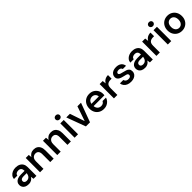

<svg xmlns="http://www.w3.org/2000/svg" viewBox="577 -2733 4755 4755"><g transform="rotate(-45 2955.0 -355.5)"><path d="M235 12Q173 12 132 -8.5Q91 -29 71 -64Q51 -99 51 -140Q51 -188 75.5 -222.5Q100 -257 148 -276.5Q196 -296 266 -296H393Q393 -336 382 -362Q371 -388 347.5 -401Q324 -414 289 -414Q247 -414 217.5 -395Q188 -376 182 -339H64Q69 -393 100 -431.5Q131 -470 180.5 -491.5Q230 -513 289 -513Q360 -513 410 -488.5Q460 -464 486.5 -418.5Q513 -373 513 -309V0H411L399 -80Q389 -61 373.5 -44Q358 -27 338 -14.5Q318 -2 292.5 5Q267 12 235 12ZM262 -83Q291 -83 314 -93.5Q337 -104 353 -123Q369 -142 378 -166.5Q387 -191 390 -217V-219H279Q243 -219 220.5 -210Q198 -201 187.5 -185.5Q177 -170 177 -149Q177 -128 187.5 -113Q198 -98 217 -90.5Q236 -83 262 -83Z M639 0V-501H745L753 -416Q777 -460 820.5 -486.5Q864 -513 922 -513Q983 -513 1026 -487.5Q1069 -462 1092.5 -412.5Q1116 -363 1116 -289V0H996V-278Q996 -342 968.5 -376.5Q941 -411 885 -411Q849 -411 820 -393.5Q791 -376 775 -343.5Q759 -311 759 -264V0Z M1242 0V-501H1348L1356 -416Q1380 -460 1423.5 -486.5Q1467 -513 1525 -513Q1586 -513 1629 -487.5Q1672 -462 1695.5 -412.5Q1719 -363 1719 -289V0H1599V-278Q1599 -342 1571.5 -376.5Q1544 -411 1488 -411Q1452 -411 1423 -393.5Q1394 -376 1378 -343.5Q1362 -311 1362 -264V0Z M1850 0V-501H1970V0ZM1910 -582Q1877 -582 1855.5 -602.5Q1834 -623 1834 -653Q1834 -684 1855.5 -703.5Q1877 -723 1910 -723Q1943 -723 1964.5 -703.5Q1986 -684 1986 -653Q1986 -623 1964.5 -602.5Q1943 -582 1910 -582Z M2245 0 2059 -501H2186L2317 -114L2449 -501H2574L2389 0Z M2871 12Q2797 12 2739.5 -20.5Q2682 -53 2649.5 -111.5Q2617 -170 2617 -247Q2617 -326 2649 -385.5Q2681 -445 2738.5 -479Q2796 -513 2872 -513Q2946 -513 3001 -480Q3056 -447 3086.5 -392Q3117 -337 3117 -269Q3117 -259 3116.5 -247Q3116 -235 3115 -221H2704V-299H2996Q2993 -352 2958.5 -383.5Q2924 -415 2872 -415Q2835 -415 2803.5 -398Q2772 -381 2753.5 -348Q2735 -315 2735 -265V-236Q2735 -189 2753 -155.5Q2771 -122 2801.5 -104.5Q2832 -87 2870 -87Q2912 -87 2939.5 -105Q2967 -123 2981 -153H3102Q3089 -107 3056.5 -69.5Q3024 -32 2977.5 -10Q2931 12 2871 12Z M3227 0V-501H3334L3345 -407Q3363 -440 3389.5 -463.5Q3416 -487 3451.5 -500Q3487 -513 3531 -513V-386H3493Q3462 -386 3435 -378.5Q3408 -371 3388 -354.5Q3368 -338 3357.5 -309Q3347 -280 3347 -237V0Z M3822 12Q3756 12 3706.5 -9.5Q3657 -31 3628 -69.5Q3599 -108 3594 -158H3714Q3719 -137 3732.5 -119.5Q3746 -102 3768 -92Q3790 -82 3821 -82Q3850 -82 3869 -90.5Q3888 -99 3897 -113Q3906 -127 3906 -142Q3906 -166 3893.5 -178.5Q3881 -191 3856 -198.5Q3831 -206 3797 -213Q3763 -221 3730 -231Q3697 -241 3670 -257Q3643 -273 3627 -297.5Q3611 -322 3611 -358Q3611 -402 3634.5 -437Q3658 -472 3702.5 -492.5Q3747 -513 3808 -513Q3896 -513 3948.5 -472.5Q4001 -432 4010 -359H3896Q3891 -387 3868 -402.5Q3845 -418 3808 -418Q3769 -418 3748.5 -403.5Q3728 -389 3728 -366Q3728 -350 3741 -338Q3754 -326 3778 -317.5Q3802 -309 3836 -302Q3891 -290 3933.5 -275.5Q3976 -261 4001.5 -232.5Q4027 -204 4027 -150Q4028 -103 4002.5 -66Q3977 -29 3931 -8.5Q3885 12 3822 12Z M4311 12Q4249 12 4208 -8.5Q4167 -29 4147 -64Q4127 -99 4127 -140Q4127 -188 4151.5 -222.5Q4176 -257 4224 -276.5Q4272 -296 4342 -296H4469Q4469 -336 4458 -362Q4447 -388 4423.5 -401Q4400 -414 4365 -414Q4323 -414 4293.5 -395Q4264 -376 4258 -339H4140Q4145 -393 4176 -431.5Q4207 -470 4256.5 -491.5Q4306 -513 4365 -513Q4436 -513 4486 -488.5Q4536 -464 4562.5 -418.5Q4589 -373 4589 -309V0H4487L4475 -80Q4465 -61 4449.5 -44Q4434 -27 4414 -14.5Q4394 -2 4368.5 5Q4343 12 4311 12ZM4338 -83Q4367 -83 4390 -93.5Q4413 -104 4429 -123Q4445 -142 4454 -166.5Q4463 -191 4466 -217V-219H4355Q4319 -219 4296.5 -210Q4274 -201 4263.5 -185.5Q4253 -170 4253 -149Q4253 -128 4263.5 -113Q4274 -98 4293 -90.5Q4312 -83 4338 -83Z M4715 0V-501H4822L4833 -407Q4851 -440 4877.5 -463.5Q4904 -487 4939.5 -500Q4975 -513 5019 -513V-386H4981Q4950 -386 4923 -378.5Q4896 -371 4876 -354.5Q4856 -338 4845.5 -309Q4835 -280 4835 -237V0Z M5114 0V-501H5234V0ZM5174 -582Q5141 -582 5119.5 -602.5Q5098 -623 5098 -653Q5098 -684 5119.5 -703.5Q5141 -723 5174 -723Q5207 -723 5228.5 -703.5Q5250 -684 5250 -653Q5250 -623 5228.5 -602.5Q5207 -582 5174 -582Z M5606 12Q5535 12 5477.5 -21Q5420 -54 5387 -113.5Q5354 -173 5354 -250Q5354 -328 5387.5 -387.5Q5421 -447 5478.5 -480Q5536 -513 5607 -513Q5680 -513 5737 -480Q5794 -447 5827 -388Q5860 -329 5860 -250Q5860 -172 5826.5 -113Q5793 -54 5736 -21Q5679 12 5606 12ZM5607 -91Q5643 -91 5672.5 -109Q5702 -127 5720 -162.5Q5738 -198 5738 -250Q5738 -303 5720 -338.5Q5702 -374 5672.5 -391.5Q5643 -409 5608 -409Q5573 -409 5543 -391.5Q5513 -374 5495 -338.5Q5477 -303 5477 -250Q5477 -198 5495 -162.5Q5513 -127 5542.5 -109Q5572 -91 5607 -91Z"/></g></svg>

Font: DM Sans 18pt SemiBold
Style: Regular
Weight: 600
Designer: Colophon Foundry, Jonny Pinhorn
Foundry: Colophon Foundry
Version: Version 4.004;gftools[0.9.30]